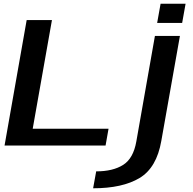

<svg xmlns="http://www.w3.org/2000/svg" viewBox="-20 -783 1038 1033"><path d="M4.5 0H548L564 -90.5H156L259.5 -675H123.5ZM481 230Q638.5 230 730.8 174.8Q823 119.5 848 -25.5L948 -589.5H813.5L713.5 -22Q697.5 69.5 642.5 104.2Q587.5 139 497.5 139ZM844 -763 825.5 -659.5H960L978.5 -763Z"/></svg>

Font: Anybody Expanded Medium
Style: Italic
Weight: 500
Width: 7
Italic angle: -10°
Version: Version 1.113;gftools[0.9.25]